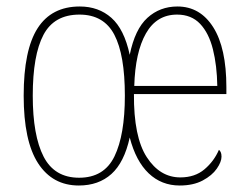

<svg xmlns="http://www.w3.org/2000/svg" viewBox="-20 -562 764 592"><path d="M223 10Q142 10 97.5 -58.5Q53 -127 53 -267Q53 -408 96 -475Q139 -542 226 -542Q284 -542 323.5 -507Q363 -472 380 -393Q396 -472 434.5 -507Q473 -542 527 -542Q597 -542 637.5 -478Q678 -414 678 -293V-272H393Q392 -140 432.5 -77.5Q473 -15 536 -15Q581 -15 610.5 -40Q640 -65 655 -100Q658 -98 660.5 -93Q663 -88 663 -79Q663 -63 648.5 -42Q634 -21 605 -5.5Q576 10 534 10Q478 10 438.5 -27.5Q399 -65 380 -138Q363 -61 323.5 -25.5Q284 10 223 10ZM224 -14Q301 -14 333 -80Q365 -146 365 -267Q365 -393 332.5 -455Q300 -517 225 -517Q147 -517 114 -454.5Q81 -392 81 -267Q81 -144 114.5 -79Q148 -14 224 -14ZM650 -297Q649 -360 636.5 -410Q624 -460 597 -488.5Q570 -517 526 -517Q463 -517 430 -459Q397 -401 394 -297Z"/></svg>

Font: Noto Serif Armenian Condensed Thin
Style: Regular
Weight: 100
Width: 3
Designer: Monotype Design Team
Foundry: Monotype Imaging Inc.
Version: Version 2.008; ttfautohint (v1.8.4.7-5d5b)